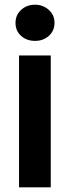

<svg xmlns="http://www.w3.org/2000/svg" viewBox="-20 -797 298 817"><path d="M196 0H61V-561H196ZM46 -700Q46 -733 70 -755Q94 -777 129 -777Q163 -777 187.5 -755Q212 -733 212 -700Q212 -666 188 -644.5Q164 -623 129 -623Q94 -623 70 -644Q46 -665 46 -700Z"/></svg>

Font: Open Sauce Sans
Style: Bold
Weight: 700
Designer: Alfredo Marco Pradil
Foundry: Creative Sauce Fz LLC
Version: Version 1.477